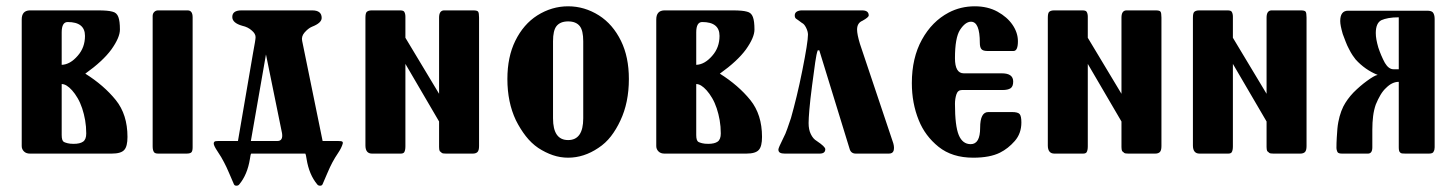

<svg xmlns="http://www.w3.org/2000/svg" viewBox="-20 -488 4623 610"><path d="M385 -53Q385 -23 375 -12Q365 0 335 0H75Q63 0 56 -7Q49 -14 49 -24V-426Q49 -454 74 -455H292Q308 -455 319 -454Q330 -453 337 -451Q351 -448 356 -434Q361 -421 361 -394Q361 -369 334 -331Q307 -294 251 -254Q310 -217 348 -170Q385 -124 385 -53ZM250 -374Q250 -418 195 -418Q176 -418 176 -385V-282Q203 -283 227 -311Q250 -337 250 -374ZM254 -64Q254 -86 250.5 -106Q247 -126 241 -144Q235 -162 226.5 -176.5Q218 -191 209 -201Q191 -221 176 -221V-59Q176 -41 183 -37Q187 -35 194.5 -33Q202 -31 214 -31Q234 -31 244 -38Q254 -45 254 -64Z M592 -20Q592 -8 588 -4Q584 0 572 0H483Q472 0 469 -5Q465 -11 465 -23V-437Q465 -445 470 -450Q475 -455 482 -455H576Q592 -455 592 -433Z M932 0H811Q793 0 778 0Q776 3 775.5 8Q775 13 774 17Q766 67 740 98Q737 102 731 102Q725 102 723 97Q716 81 707.5 61Q699 41 692 28Q684 12 671.5 -6.5Q659 -25 659 -32Q659 -36 661.5 -38Q664 -40 673 -40H736L784 -320Q788 -341 790 -353.5Q792 -366 792 -370Q792 -381 780 -391Q768 -402 750 -406Q718 -415 718 -434Q718 -455 747 -455H972Q1002 -455 1002 -431Q1002 -415 971 -403Q959 -398 947 -384Q937 -372 940 -358L1005 -40H1055Q1065 -40 1067.5 -38Q1070 -36 1069 -32Q1065 -18 1054.5 -2.5Q1044 13 1036 28Q1029 41 1020.5 61Q1012 81 1005 97Q1003 102 997 102Q991 102 988 98Q962 67 954 17Q953 13 952.5 8.5Q952 4 950 0Q942 0 937 0Q932 0 932 0ZM876 -65 825 -315 777 -40H861Q880 -40 876 -65Z M1375 -190V-432Q1375 -454 1390 -455H1484Q1496 -455 1499 -451Q1502 -447 1502 -432V-24Q1502 -10 1497 -5Q1492 0 1482 0H1397Q1387 0 1384 -2Q1379 -6 1377 -8Q1376 -10 1375.5 -13.5Q1375 -17 1375 -21V-102L1268 -285V-23Q1268 -10 1264 -4Q1261 0 1253 0H1162Q1141 0 1141 -26V-431Q1141 -446 1145 -450Q1150 -455 1161 -455H1251Q1261 -455 1264 -451Q1268 -445 1268 -435V-368Z M1785 13Q1760 13 1736.5 5Q1713 -3 1690 -18Q1668 -33 1650.5 -55.5Q1633 -78 1619 -106Q1592 -163 1592 -237Q1592 -307 1617 -358Q1643 -411 1687 -439Q1733 -468 1785 -468Q1837 -468 1883 -439Q1927 -411 1953 -358Q1978 -307 1978 -237Q1978 -162 1951 -105Q1938 -77 1921 -55Q1904 -33 1881 -18Q1835 13 1785 13ZM1785 -43Q1833 -43 1833 -112V-357Q1833 -391 1822 -405Q1810 -420 1785 -420Q1760 -420 1748 -405Q1737 -391 1737 -357V-112Q1737 -43 1785 -43Z M2401 -53Q2401 -23 2391 -12Q2381 0 2351 0H2091Q2079 0 2072 -7Q2065 -14 2065 -24V-426Q2065 -454 2090 -455H2308Q2324 -455 2335 -454Q2346 -453 2353 -451Q2367 -448 2372 -434Q2377 -421 2377 -394Q2377 -369 2350 -331Q2323 -294 2267 -254Q2326 -217 2364 -170Q2401 -124 2401 -53ZM2266 -374Q2266 -418 2211 -418Q2192 -418 2192 -385V-282Q2219 -283 2243 -311Q2266 -337 2266 -374ZM2270 -64Q2270 -86 2266.5 -106Q2263 -126 2257 -144Q2251 -162 2242.5 -176.5Q2234 -191 2225 -201Q2207 -221 2192 -221V-59Q2192 -41 2199 -37Q2203 -35 2210.5 -33Q2218 -31 2230 -31Q2250 -31 2260 -38Q2270 -45 2270 -64Z M2818 -33Q2822 -19 2819 -9Q2816 0 2804 0H2699Q2683 0 2679 -16L2583 -328H2578Q2574 -318 2570 -290Q2566 -262 2560 -216Q2554 -170 2551.5 -140.5Q2549 -111 2549 -97Q2549 -76 2556 -62Q2563 -47 2575 -40Q2602 -22 2602 -14Q2602 0 2584 0H2473Q2463 0 2458 -3Q2453 -6 2453 -13Q2453 -18 2468 -48Q2476 -63 2481.5 -79.5Q2487 -96 2493 -113Q2502 -145 2511 -182Q2520 -219 2529 -264Q2547 -354 2547 -378Q2547 -388 2541 -400Q2535 -412 2528 -415Q2521 -420 2516.5 -423.5Q2512 -427 2510 -428Q2505 -431 2505 -439Q2505 -453 2525 -455H2719Q2740 -455 2740 -439Q2740 -433 2720 -422Q2703 -415 2703 -394Q2703 -379 2712 -349Z M3195 -132Q3214 -132 3219.5 -125.5Q3225 -119 3225 -99Q3225 -64 3204 -40Q3183 -16 3157 -3Q3125 13 3072 13Q3005 13 2962 -21.5Q2919 -56 2899 -106Q2877 -160 2877 -224Q2877 -304 2909 -362Q2941 -420 2994 -448Q3032 -468 3077 -468Q3118 -468 3149 -451Q3180 -434 3197 -409Q3214 -384 3214 -357Q3214 -326 3200 -326Q3200 -326 3199 -326H3117Q3103 -326 3098 -332Q3093 -338 3093 -352Q3093 -419 3065 -419Q3047 -419 3030 -393Q3014 -368 3014 -303Q3014 -255 3042 -255H3163Q3199 -255 3199 -229Q3199 -213 3190.5 -207.5Q3182 -202 3165 -202H3036Q3023 -202 3018.5 -188Q3014 -174 3014 -158Q3014 -88 3026 -59Q3038 -30 3064 -30Q3094 -30 3094 -82Q3094 -132 3120 -132Z M3543 -190V-432Q3543 -454 3558 -455H3652Q3664 -455 3667 -451Q3670 -447 3670 -432V-24Q3670 -10 3665 -5Q3660 0 3650 0H3565Q3555 0 3552 -2Q3547 -6 3545 -8Q3544 -10 3543.5 -13.5Q3543 -17 3543 -21V-102L3436 -285V-23Q3436 -10 3432 -4Q3429 0 3421 0H3330Q3309 0 3309 -26V-431Q3309 -446 3313 -450Q3318 -455 3329 -455H3419Q3429 -455 3432 -451Q3436 -445 3436 -435V-368Z M4004 -190V-432Q4004 -454 4019 -455H4113Q4125 -455 4128 -451Q4131 -447 4131 -432V-24Q4131 -10 4126 -5Q4121 0 4111 0H4026Q4016 0 4013 -2Q4008 -6 4006 -8Q4005 -10 4004.5 -13.5Q4004 -17 4004 -21V-102L3897 -285V-23Q3897 -10 3893 -4Q3890 0 3882 0H3791Q3770 0 3770 -26V-431Q3770 -446 3774 -450Q3779 -455 3790 -455H3880Q3890 -455 3893 -451Q3897 -445 3897 -435V-368Z M4340 -20Q4340 0 4326 0H4244Q4233 0 4230 -4Q4229 -5 4227.5 -9.5Q4226 -14 4226 -18Q4226 -34 4227 -50.5Q4228 -67 4229 -79Q4230 -90 4232 -100.5Q4234 -111 4236 -118Q4241 -136 4248 -150Q4260 -173 4280 -194Q4291 -205 4301.5 -214Q4312 -223 4323 -231Q4334 -239 4342.5 -244Q4351 -249 4357 -250Q4317 -266 4287 -299Q4283 -304 4277.5 -312Q4272 -320 4266 -332Q4260 -343 4255.5 -355Q4251 -367 4246 -380Q4242 -394 4240 -404Q4238 -414 4238 -421Q4238 -454 4263 -454H4514Q4527 -454 4532 -449Q4538 -442 4538 -428V-20Q4538 -12 4535 -7Q4533 0 4520 0H4445Q4439 0 4434.5 -0.5Q4430 -1 4428 -4Q4424 -7 4424 -20V-228Q4403 -228 4384 -209Q4374 -200 4366 -186.5Q4358 -173 4351 -156Q4345 -139 4342.5 -119Q4340 -99 4340 -76ZM4351 -383Q4351 -373 4353 -362Q4355 -351 4359 -337Q4368 -310 4380 -288Q4392 -268 4407 -268H4424V-433Q4405 -433 4391.5 -430.5Q4378 -428 4369 -424Q4351 -415 4351 -383Z"/></svg>

Font: Shafarik
Style: Regular
Weight: 400
Version: Version 1.001; ttfautohint (v1.8.4.7-5d5b)